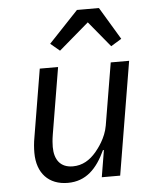

<svg xmlns="http://www.w3.org/2000/svg" viewBox="-54 -813 709 872"><g transform="rotate(-5 300.0 -377.5)"><path d="M375.7 0H459.5L545.5 -516H461.6L414.1 -232.2C404.5 -174.7 367.5 -129.6 356.2 -115.8C327.4 -82 293.7 -60.7 249.3 -60.7C192.5 -60.7 165.8 -98.4 165.8 -156.2C165.8 -168.7 166.9 -188.6 170.8 -212L221.6 -516H138.1L86.6 -207C82 -182.2 80.3 -157.7 80.3 -137.1C80.3 -44 133.2 12.1 220.2 12.1C303.3 12.1 353.7 -40.1 391.7 -122.2H396ZM195 -624.3 236.9 -589.1 373.6 -706.3 470.2 -589.1 518.5 -618.6 429.7 -766.7H329.5Z"/></g></svg>

Font: Margiela Mono Italic Text It
Style: Regular
Weight: 400
Designer: Mike Abbink, Paul van der Laan, Pieter van Rosmalen
Foundry: Bold Monday
Version: Version 2.003 2021